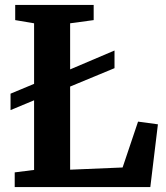

<svg xmlns="http://www.w3.org/2000/svg" viewBox="-20 -763 677 783"><path d="M119 -668 42 -681V-743H362V-681L266 -668V-480L447 -557V-485L266 -410V-71L480 -80L543 -267L624 -256L593 0H40V-60L119 -70V-354L23 -314V-381L119 -421Z"/></svg>

Font: Koeln Type Serif
Style: Bold
Weight: 700
Designer: Eben Sorkin
Foundry: Eben Sorkin
Version: Version 2.002